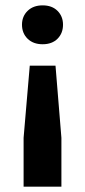

<svg xmlns="http://www.w3.org/2000/svg" viewBox="-20 -514 318 716"><path d="M68 182V0L91 -269H187L209 0V182ZM139 -349Q104 -349 83 -369.5Q62 -390 62 -422Q62 -453 83 -473.5Q104 -494 139 -494Q174 -494 194.5 -473.5Q215 -453 215 -422Q215 -390 194.5 -369.5Q174 -349 139 -349Z"/></svg>

Font: Celebes
Style: Bold
Weight: 700
Designer: Anugrah Pasau
Foundry: Lafontype
Version: Version 1.000; ttfautohint (v1.8.4)